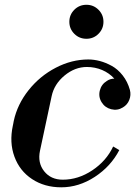

<svg xmlns="http://www.w3.org/2000/svg" viewBox="-20 -779 584 811"><path d="M238.8 12.2Q168 12.2 115.5 -22.5Q63 -57.1 41 -117.2Q19 -177.2 34.2 -248Q34.7 -250.5 36.1 -257.3Q37.6 -264.2 38.1 -268.1Q53.2 -338.4 100.8 -398.2Q148.4 -458 215.6 -492.9Q282.7 -527.8 353 -527.8Q377 -527.8 401.9 -521.2Q426.8 -514.6 452.1 -500.7Q477.5 -486.8 498.3 -460.4Q519 -434.1 528.8 -398.9Q534.2 -377.4 526.1 -356.9Q518.1 -336.4 499 -325.2Q476.1 -311 449.7 -317.6Q423.3 -324.2 409.2 -347.2Q395 -370.1 401.6 -396.5Q408.2 -422.9 431.2 -437Q445.3 -446.8 462.9 -446.8Q441.9 -470.2 411.6 -483.2Q381.3 -496.1 347.2 -496.1Q296.4 -496.1 252.7 -460Q209 -423.8 198.2 -373L148.9 -142.1Q138.2 -91.3 166.5 -55.7Q194.8 -20 245.1 -20Q310.5 -20 369.9 -59.6Q429.2 -99.1 458 -160.2L483.9 -145Q448.2 -76.2 380.6 -32Q313 12.2 238.8 12.2ZM345.2 -758.8Q375 -758.8 396 -737.8Q417 -716.8 417 -687Q417 -657.2 396 -636.2Q375 -615.2 345.2 -615.2Q314.9 -615.2 293.9 -636.2Q272.9 -657.2 272.9 -687Q272.9 -716.8 293.9 -737.8Q314.9 -758.8 345.2 -758.8Z"/></svg>

Font: Fin Serif Display
Style: Italic
Weight: 400
Italic angle: -12°
Designer: J. Blake Harris
Version: Version 1.006;FEAKit 1.0